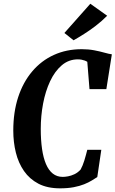

<svg xmlns="http://www.w3.org/2000/svg" viewBox="-20 -1020 630 1048"><path d="M308 8Q238.5 8 190 -17.2Q141.5 -42.5 111 -86.5Q80.5 -130.5 66.5 -187.2Q52.5 -244 52.5 -307.5Q52.5 -408 79.2 -489.8Q106 -571.5 155.8 -630.2Q205.5 -689 274.2 -720.2Q343 -751.5 426.5 -751.5Q463 -751.5 494.2 -745.5Q525.5 -739.5 550.2 -732.5Q575 -725.5 590.5 -723.5L560.5 -533.5H468.5L456.5 -682.5Q450.5 -686.5 442.5 -689.5Q434.5 -692.5 425.2 -694.2Q416 -696 405 -696Q355 -696 317 -663.5Q279 -631 253.5 -576.5Q228 -522 215.2 -454.5Q202.5 -387 202.5 -316.5Q202.5 -255.5 209.5 -207Q216.5 -158.5 231 -124.5Q245.5 -90.5 268.2 -72.5Q291 -54.5 322.5 -54.5Q334.5 -54.5 351.2 -57.5Q368 -60.5 386.2 -69Q404.5 -77.5 420 -94.5Q425.5 -104.5 430.8 -117.2Q436 -130 440.5 -144.5Q445 -159 449 -174Q453 -189 456.5 -202.5H533L511 -53.5Q498.5 -45.5 481 -34.8Q463.5 -24 439.2 -14.2Q415 -4.5 382.5 1.8Q350 8 308 8ZM381.5 -800 331.5 -840 473 -999.5 565 -934Q535.5 -904.5 503 -879.5Q470.5 -854.5 439.2 -834.8Q408 -815 381.5 -800Z"/></svg>

Font: Merriweather 24pt SemiCondensed
Style: Bold Italic
Weight: 700
Width: 4
Italic angle: -7.8°
Designer: Eben Sorkin
Foundry: Eben Sorkin
Version: Version 2.101